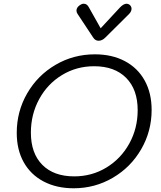

<svg xmlns="http://www.w3.org/2000/svg" viewBox="-20 -1002 868 1032"><path d="M70 -288Q70 -403 126 -500Q182 -597 278.5 -653.5Q375 -710 490 -710Q582 -710 651 -673.5Q720 -637 757.5 -569.5Q795 -502 795 -411Q795 -297 739 -200Q683 -103 586.5 -46.5Q490 10 376 10Q284 10 214.5 -26.5Q145 -63 107.5 -130Q70 -197 70 -288ZM720 -410Q720 -521 658 -583.5Q596 -646 486 -646Q391 -646 313 -598.5Q235 -551 190.5 -469Q146 -387 146 -289Q146 -178 207.5 -116Q269 -54 379 -54Q474 -54 552 -101.5Q630 -149 675 -230.5Q720 -312 720 -410ZM481 -800 397 -927Q391 -936 391 -945Q391 -962 410 -975Q420 -982 430 -982Q448 -982 458 -962L521 -850L625 -962Q644 -982 661 -982Q669 -982 677 -976Q687 -967 687 -955Q687 -940 673 -926L546 -800Q529 -783 510 -783Q492 -783 481 -800Z"/></svg>

Font: Kodchasan
Style: Italic
Weight: 400
Italic angle: -10°
Version: Version 1.000; ttfautohint (v1.6)